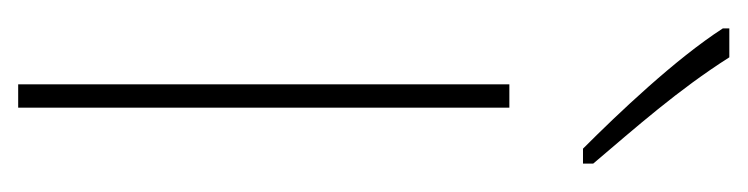

<svg xmlns="http://www.w3.org/2000/svg" viewBox="-318 -484 803 206"><g transform="rotate(90 83.0 -381.5)"><path d="M42 -763H11V-756C44 -705 102 -644 140 -606H156V-617C117 -663 77 -708 42 -763ZM96 0V-527H71V0Z"/></g></svg>

Font: Noto Sans Arabic UI XCn Th
Style: Regular
Weight: 100
Width: 2
Designer: Monotype Design Team, Nadine Chahine and Nizar Qandah
Foundry: Monotype Imaging Inc.
Version: Version 2.010